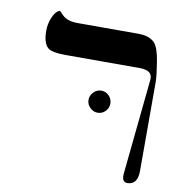

<svg xmlns="http://www.w3.org/2000/svg" viewBox="-71 -655 672 727"><g transform="rotate(10 265.0 -291.0)"><path d="M505.4 -387.2V-45.9Q505.4 7.3 465.8 7.8Q442.9 7.8 446.8 -26.9L483.9 -392.1Q487.8 -428.7 438 -429.2H149.9Q100.6 -429.2 84 -441.9Q63.5 -458.5 63.5 -507.8Q63.5 -531.7 72.3 -554.7Q83.5 -584 101.6 -590.3L118.2 -573.7Q137.2 -556.2 175.3 -556.2H410.2Q453.1 -556.2 473.6 -533.2Q488.8 -514.2 496.6 -464.8Q505.4 -411.1 505.4 -387.2ZM350.6 -276.9Q350.6 -260.3 338.4 -247.6Q326.2 -234.9 308.6 -234.9Q292 -234.9 279.3 -247.6Q266.6 -260.3 266.6 -276.9Q266.6 -294.4 279.3 -307.1Q292 -319.8 308.6 -319.8Q326.2 -319.8 338.4 -307.1Q350.6 -294.4 350.6 -276.9Z"/></g></svg>

Font: Accordance
Style: Regular
Weight: 400
Version: Version 1.1 (build May 11, 2018) Miklal Software Solutions, 